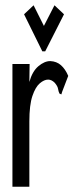

<svg xmlns="http://www.w3.org/2000/svg" viewBox="-20 -705 290 726"><path d="M27 -463H92L91 -395Q102 -435 125 -454.5Q148 -474 170 -474Q194 -473 210.5 -458.5Q227 -444 238 -418L215 -358L212 -348L205 -351Q201 -359 199.5 -369Q198 -379 187 -392Q175 -404 162 -404Q147 -404 130.5 -390Q114 -376 102.5 -342Q91 -308 91 -246V1H27ZM107 -685 146 -607 186 -685 222 -651 151 -511H140L71 -651Z"/></svg>

Font: Inconsolata UltraCondensed SemiBold
Style: Regular
Weight: 600
Width: 1
Monospace: yes
Designer: Raph Levien, Cyreal, Brenton Simpson
Foundry: Raph Levien, Cyreal, Google
Version: Version 3.001; ttfautohint (v1.8.2.53-6de2)